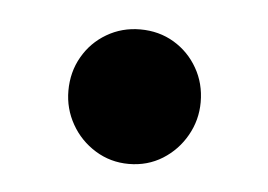

<svg xmlns="http://www.w3.org/2000/svg" viewBox="-28 -174 299 214"><g transform="rotate(5 122.0 -67.0)"><path d="M122 9Q101.5 9 84.5 -1.5Q67.5 -12 57.8 -29.2Q48 -46.5 48 -66.5Q48 -87.5 57.8 -104.5Q67.5 -121.5 84.5 -131.5Q101.5 -141.5 122 -141.5Q143 -141.5 159.8 -131.5Q176.5 -121.5 186.2 -104.5Q196 -87.5 196 -66.5Q196 -46.5 186.2 -29.2Q176.5 -12 159.8 -1.5Q143 9 122 9Z"/></g></svg>

Font: Fraunces 10pt
Style: Regular
Weight: 400
Version: Version 1.000;[b76b70a41]